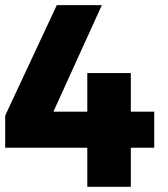

<svg xmlns="http://www.w3.org/2000/svg" viewBox="-21 -721 648 741"><path d="M574.2 -290V-150.9H483.9V0H315.9V-150.9H-1V-274.9L198.2 -701.2H372.1L185.1 -290H315.9V-439H483.9V-290Z"/></svg>

Font: Montserrat-Arabic
Style: Bold
Weight: 700
Designer: Mohamed Gaber
Foundry: Kief Type Foundry
Version: Version 5.008;PS 005.008;hotconv 1.0.88;makeotf.lib2.5.64775